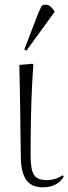

<svg xmlns="http://www.w3.org/2000/svg" viewBox="-20 -788 293 822"><path d="M163 14Q114 14 91.5 -19Q69 -52 69 -122Q69 -132 68.5 -162Q68 -192 67.5 -233.5Q67 -275 66.5 -320Q66 -365 65 -405.5Q64 -446 63.5 -474.5Q63 -503 63 -510L119 -515L123 -511Q120 -477 117 -415Q114 -353 112.5 -276.5Q111 -200 111 -122Q111 -62 125.5 -39.5Q140 -17 179 -17Q219 -17 248 -38L253 -31Q224 14 163 14ZM93 -571 84 -576 144 -732Q152 -751 156.5 -759.5Q161 -768 176 -768Q185 -768 193.5 -762Q202 -756 213 -741V-736Z"/></svg>

Font: Literata 72pt ExtraLight
Style: Regular
Weight: 200
Designer: Latin by Veronika Burian and Jose Scaglione. Greek by Irene Vlachou. Cyrillic by Vera Evstafieva.
Foundry: TypeTogether
Version: Version 3.002